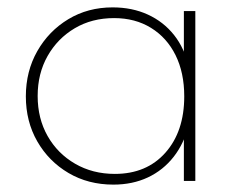

<svg xmlns="http://www.w3.org/2000/svg" viewBox="-20 -490 629 520"><path d="M287 10Q219 10 165.5 -21.5Q112 -53 81 -107Q50 -161 50 -229Q50 -297 81 -351.5Q112 -406 165 -438Q218 -470 285 -470Q338 -470 380.5 -450.5Q423 -431 451.5 -395Q480 -359 491 -309V-152Q479 -102 450.5 -65.5Q422 -29 380.5 -9.5Q339 10 287 10ZM291 -19Q377 -19 428 -76.5Q479 -134 479 -229Q479 -293 455.5 -340.5Q432 -388 389 -414.5Q346 -441 289 -441Q229 -441 182.5 -413.5Q136 -386 109 -338.5Q82 -291 82 -230Q82 -169 109 -121.5Q136 -74 183.5 -46.5Q231 -19 291 -19ZM478 0V-123L487 -237L478 -348V-460H509V0Z"/></svg>

Font: Outfit Thin Thin
Style: Regular
Weight: 250
Version: Version 1.100;gftools[0.9.27]